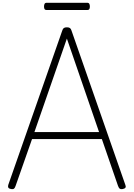

<svg xmlns="http://www.w3.org/2000/svg" viewBox="-20 -1344 960 1378"><path d="M60 13Q44 10 40 3Q36 -4 39 -16L427 -1125Q431 -1138 438.5 -1143Q446 -1148 460 -1148Q474 -1148 481.5 -1143Q489 -1138 493 -1125L880 -16Q885 -4 880 3Q875 10 860 13Q846 15 839.5 10.5Q833 6 827 -10L711 -346H210L92 -10Q87 5 80.5 10Q74 15 60 13ZM227 -396H691L460 -1067ZM315 -1272Q304 -1272 300 -1278.5Q296 -1285 296 -1297Q296 -1309 300 -1316.5Q304 -1324 315 -1324H606Q617 -1324 621 -1316.5Q625 -1309 625 -1297Q625 -1285 621 -1278.5Q617 -1272 606 -1272Z"/></svg>

Font: Playwrite CL ExtraLight
Style: Regular
Weight: 200
Designer: Veronika Burian, José Scaglione
Foundry: TypeTogether
Version: Version 1.002